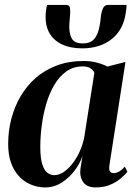

<svg xmlns="http://www.w3.org/2000/svg" viewBox="-20 -768 562 798"><path d="M435 -83Q432 -63 437 -55.8Q442 -48.5 452.5 -48.5Q462.5 -48.5 474.5 -54.8Q486.5 -61 498.5 -75.5L509.5 -54.5Q498.5 -40 479.5 -24.5Q460.5 -9 435.2 1Q410 11 378.5 11Q340 11 325 -12.2Q310 -35.5 314.5 -68L323 -120.5Q312.5 -88.5 289.5 -58.2Q266.5 -28 235.5 -8.5Q204.5 11 168.5 11Q127.5 11 92.2 -9Q57 -29 35.5 -69.2Q14 -109.5 14 -170.5Q14 -224 27.2 -274.5Q40.5 -325 66 -368.5Q91.5 -412 129.2 -444.8Q167 -477.5 216.8 -496Q266.5 -514.5 327 -514.5Q357 -514.5 381.2 -508.2Q405.5 -502 426.5 -491.5L501.5 -510.5ZM372 -464.5Q369 -475 356.8 -483.5Q344.5 -492 324 -492Q285 -492 255.8 -471.2Q226.5 -450.5 205.8 -415.2Q185 -380 172.2 -336.2Q159.5 -292.5 153.5 -246.2Q147.5 -200 147.5 -158Q147.5 -112.5 155.2 -86.8Q163 -61 176.2 -50.5Q189.5 -40 206 -40Q224 -40 242.2 -51.5Q260.5 -63 277.8 -83.8Q295 -104.5 308.5 -132.5Q322 -160.5 329.5 -193.5ZM254.5 -747.5Q268.5 -747.5 270.8 -735.2Q273 -723 271 -703Q270.5 -697 269.8 -687.8Q269 -678.5 268.5 -673Q265.5 -634 276.8 -610.8Q288 -587.5 324 -587.5Q351 -587.5 366 -600.5Q381 -613.5 388.5 -638.2Q396 -663 399 -697.5Q401.5 -719.5 408 -733.5Q414.5 -747.5 429 -747.5H506Q506 -742.5 505.5 -735.8Q505 -729 503 -716.5Q493.5 -645 444.8 -606Q396 -567 321.5 -567Q272 -567 236.2 -584.2Q200.5 -601.5 183.2 -634.8Q166 -668 170.5 -717.5Q171.5 -725 172.5 -732.8Q173.5 -740.5 176 -747.5Z"/></svg>

Font: Merriweather 144pt SemiBold
Style: Italic
Weight: 600
Italic angle: -7.8°
Version: Version 2.101